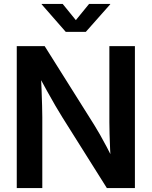

<svg xmlns="http://www.w3.org/2000/svg" viewBox="-20 -964 777 984"><path d="M65.9 0V-727.5H209L462.9 -323.7Q475.6 -303.7 492.2 -274.4Q508.8 -245.1 527.3 -210.2Q545.9 -175.3 563 -137.7L548.8 -120.1Q546.4 -155.8 544.4 -197.3Q542.5 -238.8 541.5 -276.6Q540.5 -314.5 540.5 -337.4V-727.5H671.4V0H527.8L299.3 -363.3Q283.2 -389.2 263.7 -422.4Q244.1 -455.6 220.9 -498Q197.8 -540.5 168.5 -593.8L188.5 -604.5Q191.4 -550.8 193.1 -503.7Q194.8 -456.5 195.8 -420.7Q196.8 -384.8 196.8 -363.8V0ZM301.3 -943.8 368.7 -860.8 436.5 -943.8H544.9V-941.9L419.9 -800.8H316.9L193.4 -941.9V-943.8Z"/></svg>

Font: Inter 24pt SemiBold
Style: Regular
Weight: 600
Designer: Rasmus Andersson
Foundry: rsms
Version: Version 4.001;git-66647c0bb